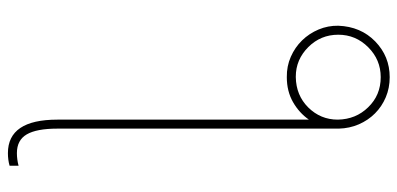

<svg xmlns="http://www.w3.org/2000/svg" viewBox="-280 -520 1004 485"><g transform="rotate(90 222.5 -278.0)"><path d="M367.2 204.5Q282.7 204.5 282.7 79.5V-555.8Q265.6 -531.2 238.3 -515.6Q210.9 -500 175.4 -500Q147.7 -499.6 123.9 -510.1Q100.1 -520.6 82.6 -538.5Q65 -556.5 55 -580.3Q45.1 -604 45.5 -630Q47.6 -686.8 85.2 -723.4Q122.9 -759.9 175.4 -759.9Q202.8 -759.9 226.2 -750Q249.6 -740.1 267 -722.7Q284.4 -705.3 294.6 -681.8Q304.7 -658.4 305.4 -631.4V79.5Q305.4 132.1 320 157Q334.5 181.8 367.2 181.8Q383.2 181.8 399.1 177.6V200.3Q384.6 204.5 367.2 204.5ZM175.4 -522.7Q221.2 -523.4 251.8 -554Q282.7 -585.2 282.7 -628.6Q282 -674.4 251.4 -705.6Q220.9 -737.2 175.4 -737.2Q131.4 -737.2 99.8 -705.6Q68.2 -674 68.2 -630Q68.2 -585.6 99.4 -554.3Q131 -522.7 174 -522.7Z"/></g></svg>

Font: Linik Sans Thin
Style: Regular
Weight: 100
Designer: Fonts by Rasmus Andersson / Changes by Cristiano Sobral with parts from Marc Monis
Foundry: rsms
Version: Version 3.020; ttfautohint (v1.6)